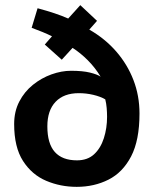

<svg xmlns="http://www.w3.org/2000/svg" viewBox="-20 -704 605 746"><path d="M327 -589Q388 -554 431.5 -504Q475 -454 498.5 -393Q522 -332 522 -263Q522 -159 489.5 -96.5Q457 -34 401.5 -6Q346 22 278 22Q215 22 159.5 -1.5Q104 -25 69.5 -78.5Q35 -132 35 -222Q35 -271 55 -309.5Q75 -348 108 -374.5Q141 -401 180 -415Q219 -429 256 -429Q301 -429 329.5 -422Q358 -415 371 -406Q349 -442 321 -470Q293 -498 262 -518L220 -472L154 -531L182 -563Q166 -571 145.5 -579.5Q125 -588 103 -596L126 -672Q163 -662 191.5 -652.5Q220 -643 245 -632L292 -684L357 -623ZM286 -342Q228 -342 196 -308.5Q164 -275 164 -213Q164 -146 193 -113.5Q222 -81 279 -81Q320 -81 345.5 -104.5Q371 -128 383.5 -167Q396 -206 396 -250Q396 -267 394.5 -284.5Q393 -302 389 -318Q370 -329 342.5 -335.5Q315 -342 286 -342Z"/></svg>

Font: Podkova ExtraBold
Style: Regular
Weight: 800
Designer: Ilya Yudin
Foundry: Cyreal (www.cyreal.org)
Version: Version 2.103